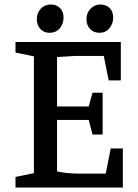

<svg xmlns="http://www.w3.org/2000/svg" viewBox="-20 -835 615 855"><path d="M49 0V-47L131 -64V-584L49 -601V-648H518V-477H464L442 -586H317L234 -581V-361H375L392 -422H437V-236H392L375 -301H234V-72Q252 -67 278.5 -64.5Q305 -62 330 -62H451L473 -174H527V0ZM422 -689Q397 -689 381 -706Q365 -723 365 -750Q365 -777 383 -796Q401 -815 427 -815Q452 -815 468 -799.5Q484 -784 484 -756Q484 -730 467.5 -709.5Q451 -689 422 -689ZM200 -689Q175 -689 159.5 -706Q144 -723 144 -750Q144 -777 161.5 -796Q179 -815 206 -815Q231 -815 247 -799.5Q263 -784 263 -756Q263 -730 246.5 -709.5Q230 -689 200 -689Z"/></svg>

Font: Faustina Light Medium
Style: Regular
Weight: 500
Version: Version 1.200